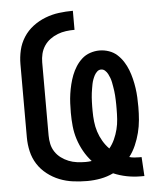

<svg xmlns="http://www.w3.org/2000/svg" viewBox="-53 -789 707 844"><g transform="rotate(-5 300.0 -367.5)"><path d="M534 8Q503 8 472.5 2Q442 -4 414 -16Q387 -3 357.5 2.5Q328 8 298 8Q267 8 236 4Q205 0 176 -11.5Q147 -23 122 -42.5Q97 -62 80.5 -88Q64 -114 57 -144.5Q50 -175 50 -206V-529Q50 -560 57 -590.5Q64 -621 81 -647.5Q98 -674 123 -693Q148 -712 177.5 -723.5Q207 -735 238 -739Q269 -743 300 -743V-659Q281 -659 262 -656.5Q243 -654 225 -647Q207 -640 191.5 -628.5Q176 -617 165.5 -601Q155 -585 150.5 -566.5Q146 -548 146 -529V-206Q146 -187 150 -168.5Q154 -150 164.5 -134Q175 -118 190.5 -106.5Q206 -95 223.5 -88Q241 -81 260 -78.5Q279 -76 298 -76Q305 -76 311.5 -76.5Q318 -77 325 -78Q305 -100 290.5 -126Q276 -152 267 -180Q258 -208 255 -237.5Q252 -267 252 -297Q252 -318 253 -339Q254 -360 257 -380.5Q260 -401 265 -421.5Q270 -442 277.5 -461.5Q285 -481 296.5 -499Q308 -517 323.5 -531Q339 -545 359.5 -552Q380 -559 401 -559Q422 -559 442.5 -552Q463 -545 478.5 -531Q494 -517 505.5 -499Q517 -481 524.5 -461.5Q532 -442 537 -421.5Q542 -401 545 -380.5Q548 -360 549 -339Q550 -318 550 -297Q550 -268 547.5 -239.5Q545 -211 538 -183.5Q531 -156 519.5 -129.5Q508 -103 491 -81Q501 -78 512.5 -77Q524 -76 535 -76H545L550 8ZM407 -126Q421 -143 430.5 -164Q440 -185 445.5 -207Q451 -229 452.5 -251.5Q454 -274 454 -297Q454 -307 454 -316.5Q454 -326 453.5 -336Q453 -346 452.5 -356Q452 -366 450.5 -376Q449 -386 447.5 -395.5Q446 -405 444 -415Q442 -425 438.5 -434.5Q435 -444 430.5 -452.5Q426 -461 418.5 -468Q411 -475 401 -475Q391 -475 383.5 -468Q376 -461 371.5 -452.5Q367 -444 363.5 -434.5Q360 -425 358 -415Q356 -405 354.5 -395.5Q353 -386 351.5 -376Q350 -366 349.5 -356Q349 -346 348.5 -336Q348 -326 348 -316.5Q348 -307 348 -297Q348 -273 350.5 -250Q353 -227 360 -205Q367 -183 379 -162.5Q391 -142 407 -126Z"/></g></svg>

Font: Iosevka Fixed Curly Md Ex
Style: Regular
Weight: 500
Width: 7
Monospace: yes
Designer: Belleve Invis
Foundry: Belleve Invis
Version: Version 30.1.2